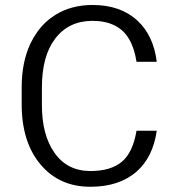

<svg xmlns="http://www.w3.org/2000/svg" viewBox="-20 -733 691 756"><path d="M597.2 -218.3Q582.5 -114.3 517.6 -57.1Q449.2 2.4 335.9 2.4Q213.4 2.4 139.6 -85.4Q65.4 -173.3 65.4 -322.3V-390.6Q65.4 -488.3 100.1 -562Q111.8 -586.4 126.5 -606.9Q141.1 -627.4 158.9 -644.3Q176.8 -661.1 197.8 -674.3Q260.7 -713.4 344.2 -713.4Q454.6 -713.4 521 -651.9Q584.5 -593.3 597.2 -489.7H517.6Q513.2 -517.1 505.9 -539.6Q498.5 -562 487.8 -579.8Q477.1 -597.7 463.4 -610.8Q448.7 -624 430.7 -633.1Q412.6 -642.1 390.9 -646.5Q369.1 -650.9 344.2 -650.9Q251 -650.9 197.8 -581.5Q171.4 -547.4 158.2 -499Q145 -450.7 145 -388.2V-319.3Q145 -201.2 194.8 -130.9Q245.1 -59.6 335.9 -59.6Q417 -59.6 460.4 -96.7Q502.9 -132.3 517.6 -218.3Z"/></svg>

Font: Vazir Light
Style: Light
Weight: 300
Designer: Saber Rastikerdar
Foundry: Saber Rastikerdar
Version: Version 30.0.0